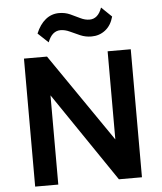

<svg xmlns="http://www.w3.org/2000/svg" viewBox="-61 -993 882 1046"><g transform="rotate(-5 380.0 -470.0)"><path d="M88.5 0V-700H214.5L546 -218V-700H672.5V0H546.5L215 -488V0ZM230.5 -776.5 174 -829.5Q194 -878 226.2 -904.2Q258.5 -930.5 300.5 -930.5Q333 -930.5 360.8 -918Q388.5 -905.5 413.5 -893Q438.5 -880.5 463.5 -880.5Q486.5 -880.5 503.5 -895.5Q520.5 -910.5 531 -940.5L587 -886.5Q574 -838.5 541.5 -813.2Q509 -788 466 -788Q433.5 -788 405 -800.2Q376.5 -812.5 350.5 -824.8Q324.5 -837 300 -837Q277.5 -837 260 -822.5Q242.5 -808 230.5 -776.5Z"/></g></svg>

Font: Geologica Cursive Medium
Style: Regular
Weight: 500
Designer: Sindre Bremnes, Frode Helland
Foundry: Monokrom Skriftforlag AS
Version: Version 1.010;gftools[0.9.28]